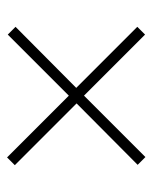

<svg xmlns="http://www.w3.org/2000/svg" viewBox="36 -628 432 544"><g transform="rotate(-90 252.0 -356.0)"><path d="M78 -552 253 -377 426 -550 448 -528 275 -356 448 -183 426 -161 253 -334 79 -160 57 -182 231 -355 56 -530Z"/></g></svg>

Font: Playfair Display Medium
Style: Regular
Weight: 500
Designer: Claus Eggers Sørensen
Foundry: Claus Eggers Sørensen
Version: Version 1.203